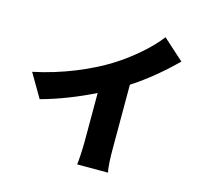

<svg xmlns="http://www.w3.org/2000/svg" viewBox="-121 -962 1241 1153"><g transform="rotate(15 500.0 -385.5)"><path d="M636 -492C732 -554 819 -628 899 -706L769 -823C712 -747 609 -658 508 -595C396 -525 228 -452 49 -415L135 -268C244 -297 361 -344 462 -394V-93C462 -45 458 25 454 52H646C638 24 636 -45 636 -93Z"/></g></svg>

Font: Noto Sans CJK JP Black
Style: Regular
Weight: 900
Designer: Ryoko NISHIZUKA (kana & ideographs); Paul D. Hunt (Latin, Greek & Cyrillic); Wenlong ZHANG (bopomofo); Sandoll Communica
Foundry: Adobe Systems Incorporated
Version: Version 1.004;PS 1.004;hotconv 1.0.82;makeotf.lib2.5.63406